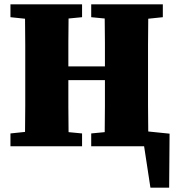

<svg xmlns="http://www.w3.org/2000/svg" viewBox="-20 -672 811 882"><path d="M399 -593V-652H728V-593L661 -586Q660 -526 660 -465Q660 -404 660 -342V-310Q660 -249 660 -188.5Q660 -128 661 -68L759 -58L757 190H671L642 0H399V-59L461 -65Q462 -126 462 -186.5Q462 -247 462 -304H294Q294 -241 294 -182Q294 -123 295 -65L357 -59V0H28V-59L95 -66Q96 -126 96 -187.5Q96 -249 96 -310V-342Q96 -403 96 -464Q96 -525 95 -586L28 -593V-652H357V-593L295 -587Q294 -533 294 -478Q294 -423 294 -367H462Q462 -422 462 -477Q462 -532 461 -587Z"/></svg>

Font: Source Serif 4 Black
Style: Regular
Weight: 900
Designer: Frank Grießhammer
Foundry: Adobe
Version: Version 4.005;hotconv 1.1.0;makeotfexe 2.6.0